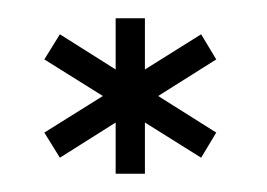

<svg xmlns="http://www.w3.org/2000/svg" viewBox="-20 -780 292 210"><path d="M200 -607.5 216.5 -635 153 -675 216.5 -715 200 -742.5 138.5 -704V-760H106.5V-704L45.5 -742.5L28.5 -715L92.5 -675L28.5 -635L45.5 -607.5L106.5 -646V-590H138.5V-646Z"/></svg>

Font: Anybody
Style: Regular
Weight: 400
Designer: Tyler Finck
Foundry: Etcetera Type Company
Version: Version 1.110